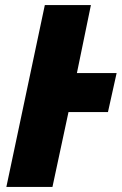

<svg xmlns="http://www.w3.org/2000/svg" viewBox="-20 -734 481 754"><path d="M5 0H186L249 -294H404L438 -447H282L337 -714H156Z"/></svg>

Font: Noto Sans UI SemiCondensed Black
Style: Italic
Weight: 900
Width: 4
Italic angle: -372°
Designer: Monotype Design Team
Foundry: Monotype Imaging Inc.
Version: Version 1.901